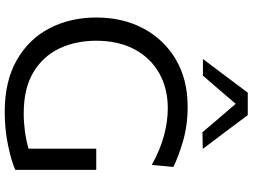

<svg xmlns="http://www.w3.org/2000/svg" viewBox="-142 -866 1018 773"><g transform="rotate(90 366.5 -479.0)"><path d="M430 10.5Q306.5 10.5 221.8 -37.8Q137 -86 93.5 -169.5Q50 -253 50 -358Q50 -465.5 94.5 -548.5Q139 -631.5 219.5 -678.8Q300 -726 409.5 -726Q484.5 -726 548.8 -707Q613 -688 651.5 -668.5L643.5 -581.5Q581.5 -616 524.5 -631Q467.5 -646 415 -646Q335.5 -646 274.2 -611.5Q213 -577 178.2 -512.2Q143.5 -447.5 143.5 -357.5Q143.5 -276 174.5 -210Q205.5 -144 270.2 -105Q335 -66 436.5 -66Q472 -66 507.8 -70.8Q543.5 -75.5 578 -85.5V-358H663.5V-32Q629 -16.5 565 -3Q501 10.5 430 10.5ZM512 -785.5Q483.5 -819.5 455 -852.5Q426.5 -885.5 397.5 -919.5Q369 -886 340.8 -853.2Q312.5 -820.5 284 -787.5H217Q250.5 -832 284.5 -877.2Q318.5 -922.5 352.5 -968H443Q477 -922.5 511 -877Q545 -831.5 579 -787Z"/></g></svg>

Font: Commissioner
Style: Regular
Weight: 400
Designer: Kostas Bartsokas
Foundry: Kostas Bartsokas
Version: Version 1.000; ttfautohint (v1.8.3)